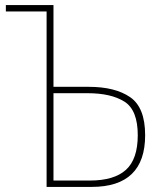

<svg xmlns="http://www.w3.org/2000/svg" viewBox="-20 -734 642 754"><path d="M163 0H340Q550 0 550 -203Q550 -312 491 -352.5Q432 -393 329 -393H190V-714H3V-689H163ZM190 -25V-368H324Q416 -368 468.5 -335Q521 -302 521 -203Q521 -109 474.5 -67Q428 -25 333 -25Z"/></svg>

Font: Noto Sans Display Thin
Style: Regular
Weight: 250
Designer: Monotype Design Team
Foundry: Monotype Imaging Inc.
Version: Version 1.900